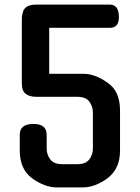

<svg xmlns="http://www.w3.org/2000/svg" viewBox="-20 -814 607 835"><path d="M226 1Q200 1 172.5 -9.5Q145 -20 119 -39Q66 -78 66 -160V-228Q66 -275 125 -275Q183 -275 183 -228V-168Q183 -142 198.5 -121Q214 -100 251 -100H316Q353 -100 368.5 -121Q384 -142 384 -168V-325Q384 -350 369 -371.5Q354 -393 316 -393H138Q108 -393 91.5 -406Q75 -419 75 -451V-734Q75 -742 77 -751Q79 -760 83 -772V-770Q95 -794 138 -794H458Q495 -794 497 -744Q499 -693 458 -693H194V-493H342Q394 -493 448 -454Q502 -418 502 -333V-160Q502 -118 488 -88.5Q474 -59 448 -39Q422 -20 394.5 -9.5Q367 1 342 1Z"/></svg>

Font: Gugi
Style: Regular
Weight: 400
Designer: HBKIM, TJKIM
Foundry: TAE System & Typefaces Co.
Version: Version 3.00